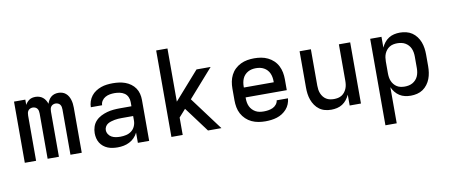

<svg xmlns="http://www.w3.org/2000/svg" viewBox="-78 -1064 3757 1607"><g transform="rotate(-10 1800.0 -260.0)"><path d="M58 0V-520H154V-475Q160 -487 169 -497Q178 -507 189 -514.5Q200 -522 213.5 -525Q227 -528 241 -528Q241 -528 241 -528Q241 -528 241 -528Q257 -528 273.5 -523Q290 -518 303 -507.5Q316 -497 325 -482.5Q334 -468 339 -452Q344 -468 352.5 -482.5Q361 -497 373.5 -507.5Q386 -518 402 -523Q418 -528 435 -528Q435 -528 435 -528Q435 -528 435 -528Q452 -528 468.5 -523Q485 -518 498 -507Q511 -496 519.5 -481.5Q528 -467 533 -450.5Q538 -434 540 -417Q542 -400 542 -384V0H446V-384Q446 -395 444 -406Q442 -417 435.5 -426Q429 -435 418.5 -439.5Q408 -444 397 -444Q386 -444 375.5 -439.5Q365 -435 358.5 -426Q352 -417 350 -406Q348 -395 348 -384V0H252V-384Q252 -395 250 -406Q248 -417 241.5 -426Q235 -435 224.5 -439.5Q214 -444 203 -444Q192 -444 181.5 -439.5Q171 -435 164.5 -426Q158 -417 156 -406Q154 -395 154 -384V0Z M847 8Q826 8 804.5 5Q783 2 763 -6Q743 -14 726 -28Q709 -42 698 -60Q687 -78 682 -99Q677 -120 677 -142Q677 -170 686 -197Q695 -224 714 -244.5Q733 -265 758.5 -278Q784 -291 811 -298.5Q838 -306 865.5 -308.5Q893 -311 921 -311H1019V-348Q1019 -370 1009.5 -390.5Q1000 -411 982 -423Q964 -435 942 -439.5Q920 -444 898 -444Q878 -444 858 -440.5Q838 -437 820 -427Q802 -417 790.5 -399.5Q779 -382 779 -362H683Q683 -387 691.5 -412Q700 -437 715.5 -457Q731 -477 752.5 -491Q774 -505 798 -513.5Q822 -522 847.5 -525Q873 -528 898 -528Q925 -528 951.5 -524.5Q978 -521 1003 -512Q1028 -503 1050 -487Q1072 -471 1087 -449Q1102 -427 1108.5 -401Q1115 -375 1115 -348V0H1019V-87Q1007 -63 989 -44.5Q971 -26 947.5 -14Q924 -2 898.5 3Q873 8 847 8ZM884 -76Q909 -76 933.5 -81.5Q958 -87 978 -102Q998 -117 1008.5 -140.5Q1019 -164 1019 -189V-228H921Q906 -228 890.5 -227Q875 -226 860 -223Q845 -220 830 -215.5Q815 -211 802 -203Q789 -195 781 -181Q773 -167 773 -152Q773 -133 783.5 -116.5Q794 -100 810.5 -91Q827 -82 846 -79Q865 -76 884 -76Z M1304 0V-735H1400V-283L1609 -520H1729L1519 -282L1729 0H1615L1502 -152L1457 -212L1400 -148V0Z M2103 8Q2073 8 2043.5 3Q2014 -2 1987 -14.5Q1960 -27 1938 -48Q1916 -69 1902 -95Q1888 -121 1882.5 -150.5Q1877 -180 1877 -210V-310Q1877 -340 1882.5 -369Q1888 -398 1901.5 -424.5Q1915 -451 1936.5 -471.5Q1958 -492 1985 -505Q2012 -518 2041 -523Q2070 -528 2100 -528Q2130 -528 2159 -523Q2188 -518 2215 -505Q2242 -492 2263.5 -471.5Q2285 -451 2298.5 -424.5Q2312 -398 2317.5 -369Q2323 -340 2323 -310V-218H1973V-210Q1973 -192 1976 -174.5Q1979 -157 1986.5 -141Q1994 -125 2006.5 -112Q2019 -99 2034.5 -90.5Q2050 -82 2067.5 -79Q2085 -76 2103 -76Q2122 -76 2141.5 -79Q2161 -82 2179 -90Q2197 -98 2210 -114Q2223 -130 2225 -149H2321Q2319 -124 2309.5 -100.5Q2300 -77 2283.5 -58.5Q2267 -40 2246 -26.5Q2225 -13 2201 -5.5Q2177 2 2152 5Q2127 8 2103 8ZM1973 -302H2227V-310Q2227 -328 2224 -345Q2221 -362 2214 -378Q2207 -394 2195 -407Q2183 -420 2167.5 -428.5Q2152 -437 2135 -440.5Q2118 -444 2100 -444Q2082 -444 2065 -440.5Q2048 -437 2032.5 -428.5Q2017 -420 2005 -407Q1993 -394 1986 -378Q1979 -362 1976 -345Q1973 -328 1973 -310Z M2663 8Q2636 8 2610 1.5Q2584 -5 2562.5 -20.5Q2541 -36 2525.5 -58.5Q2510 -81 2501 -106Q2492 -131 2488.5 -157Q2485 -183 2485 -210V-520H2581V-210Q2581 -193 2583.5 -176Q2586 -159 2592.5 -143.5Q2599 -128 2609.5 -114.5Q2620 -101 2634.5 -92Q2649 -83 2666 -79.5Q2683 -76 2700 -76Q2717 -76 2734 -79.5Q2751 -83 2765.5 -92Q2780 -101 2790.5 -114.5Q2801 -128 2807.5 -143.5Q2814 -159 2816.5 -176Q2819 -193 2819 -210V-520H2915V0H2819V-92Q2809 -70 2793.5 -50Q2778 -30 2757 -16.5Q2736 -3 2711.5 2.5Q2687 8 2663 8Z M3085 215V-520H3181V-428Q3191 -451 3206.5 -470.5Q3222 -490 3243 -503.5Q3264 -517 3288.5 -522.5Q3313 -528 3338 -528Q3365 -528 3392 -521.5Q3419 -515 3441 -500Q3463 -485 3479.5 -463Q3496 -441 3505.5 -416Q3515 -391 3519 -364Q3523 -337 3523 -310V-210Q3523 -183 3519 -156Q3515 -129 3505.5 -104Q3496 -79 3479.5 -57Q3463 -35 3441 -20Q3419 -5 3392 1.5Q3365 8 3338 8Q3313 8 3288.5 2.5Q3264 -3 3243 -16.5Q3222 -30 3206.5 -49.5Q3191 -69 3181 -92V215ZM3301 -76Q3318 -76 3335.5 -79.5Q3353 -83 3368 -91.5Q3383 -100 3395 -113Q3407 -126 3414 -142Q3421 -158 3424 -175.5Q3427 -193 3427 -210V-310Q3427 -327 3424 -344.5Q3421 -362 3414 -378Q3407 -394 3395 -407Q3383 -420 3368 -428.5Q3353 -437 3335.5 -440.5Q3318 -444 3301 -444Q3284 -444 3267 -440.5Q3250 -437 3235.5 -428Q3221 -419 3210 -405.5Q3199 -392 3192.5 -376.5Q3186 -361 3183.5 -344Q3181 -327 3181 -310V-210Q3181 -193 3183.5 -176Q3186 -159 3192.5 -143.5Q3199 -128 3210 -114.5Q3221 -101 3235.5 -92Q3250 -83 3267 -79.5Q3284 -76 3301 -76Z"/></g></svg>

Font: Iosevka SS04 Medium Extended
Style: Regular
Weight: 500
Width: 7
Monospace: yes
Designer: Belleve Invis
Foundry: Belleve Invis
Version: Version 19.0.0; ttfautohint (v1.8.4)